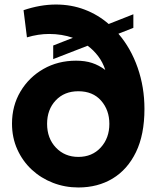

<svg xmlns="http://www.w3.org/2000/svg" viewBox="-20 -816 691 848"><path d="M326 12Q412 12 477.5 -27.5Q543 -67 580.5 -144Q618 -221 618 -335Q618 -431 588 -517Q558 -603 503 -667L569 -693V-753L460 -710Q413 -751 354 -773.5Q295 -796 227 -796Q158 -796 84 -771L99 -651Q149 -666 197 -666Q253 -666 302 -649L215 -615V-555L367 -614Q393 -595 413.5 -568Q434 -541 445 -507Q417 -528 386.5 -538Q356 -548 316 -548Q236 -548 172 -511.5Q108 -475 70.5 -412Q33 -349 33 -270Q33 -208 56.5 -156Q80 -104 120.5 -66.5Q161 -29 214 -8.5Q267 12 326 12ZM326 -123Q266 -123 227 -164Q188 -205 188 -269Q188 -332 226 -372.5Q264 -413 326 -413Q390 -413 426.5 -371.5Q463 -330 463 -269Q463 -206 425 -164.5Q387 -123 326 -123Z"/></svg>

Font: Plus Jakarta Sans ExtraBold
Style: Regular
Weight: 800
Designer: Gumpita Rahayu
Foundry: Tokotype
Version: Version 2.004; ttfautohint (v1.8.3)